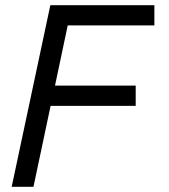

<svg xmlns="http://www.w3.org/2000/svg" viewBox="-20 -720 652 740"><path d="M25 0 174 -700H575V-622H241L192 -390H503V-312H175L109 0Z"/></svg>

Font: Space Mono
Style: Italic
Weight: 400
Italic angle: -12°
Monospace: yes
Designer: Colophon Foundry + Benjamin Critton
Foundry: Colophon Foundry & Benjamin Critton
Version: Version 1.003; ttfautohint (v1.8.4.7-5d5b)